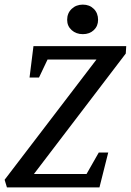

<svg xmlns="http://www.w3.org/2000/svg" viewBox="-24 -812 567 832"><path d="M6 0 -4 -33 394 -554H182L145 -476H104L121 -612H523L521 -580L123 -58H351L404 -151H445L407 0ZM335 -664Q306 -664 286.5 -681.5Q267 -699 267 -726Q267 -755 286.5 -773.5Q306 -792 335 -792Q364 -792 382.5 -773.5Q401 -755 401 -726Q401 -699 382.5 -681.5Q364 -664 335 -664Z"/></svg>

Font: Manuale Medium
Style: Italic
Weight: 500
Italic angle: -11°
Version: Version 1.002